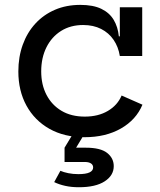

<svg xmlns="http://www.w3.org/2000/svg" viewBox="-20 -566 672 806"><path d="M335 10Q250 10 187.5 -25.2Q125 -60.5 91 -122.8Q57 -185 57 -266Q57 -327 75.5 -378.2Q94 -429.5 128.5 -467Q163 -504.5 210.8 -525Q258.5 -545.5 317 -545.5Q371 -545.5 405.2 -529Q439.5 -512.5 457.2 -482.8Q475 -453 479 -413.5H501.5L483 -331Q477 -369 457 -398.5Q437 -428 404.5 -444.5Q372 -461 329 -461Q276 -461 236.5 -436.2Q197 -411.5 175 -367.5Q153 -323.5 153 -266Q153 -210.5 175.2 -167.8Q197.5 -125 238.2 -100.8Q279 -76.5 336 -76.5Q392.5 -76.5 433 -100.5Q473.5 -124.5 490.5 -165L578 -126.5Q551.5 -63 487.5 -26.5Q423.5 10 335 10ZM483 -331V-535.5H577V-331ZM233.5 151Q247 157 266.8 161Q286.5 165 309 165Q340.5 165 355.8 157.8Q371 150.5 371 137Q371 126 361.8 120Q352.5 114 336.5 114H251V54H340Q402 54 429.8 76Q457.5 98 457.5 131.5Q457.5 170.5 419.5 195.2Q381.5 220 311 220Q279.5 220 253.8 214.2Q228 208.5 207.5 198.5ZM294 -17H342.5L299.5 54H251Z"/></svg>

Font: Hepta Slab Medium
Style: Regular
Weight: 500
Designer: Michael LaGattuta
Foundry: Michael LaGattuta
Version: Version 1.102